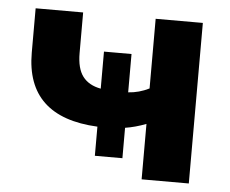

<svg xmlns="http://www.w3.org/2000/svg" viewBox="-43 -556 725 604"><g transform="rotate(5 320.0 -253.5)"><path d="M425 0V-175Q391 -162 359 -157V-61H272V-153Q46 -164 46 -367V-507H196V-379Q196 -330 215 -305Q234 -280 272 -273V-390H359V-269Q376 -270 392.5 -274.5Q409 -279 425 -287V-507H574V0Z"/></g></svg>

Font: Mulish ExtraBold
Style: Regular
Weight: 800
Designer: Vernon Adams
Foundry: Vernon Adams
Version: Version 3.603; ttfautohint (v1.8.3)